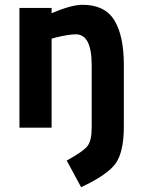

<svg xmlns="http://www.w3.org/2000/svg" viewBox="-20 -532 592 800"><path d="M195 0H61V-499H195V-477Q277 -512 324 -512Q417 -512 456.5 -447.5Q496 -383 496 -261V-5Q496 100 462.5 148Q429 196 318 248L258 137Q327 99 344.5 76.5Q362 54 362 0V-261Q362 -389 296 -389Q267 -389 213 -376L195 -371Z"/></svg>

Font: Titillium Web[RUS by Daymarius]
Style: Bold
Weight: 700
Designer: Cyrillization by Daymarius
Foundry: Cyrillization by Daymarius
Version: Version 1.002 September 11, 2018